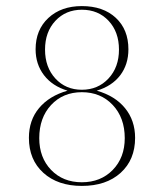

<svg xmlns="http://www.w3.org/2000/svg" viewBox="-20 -599 540 631"><path d="M249 12Q170 12 122.5 -31Q75 -74 75 -146Q75 -204 108.5 -244Q142 -284 202 -301Q152 -316 124.5 -352Q97 -388 97 -437Q97 -501 139 -540Q181 -579 249 -579Q319 -579 360.5 -540.5Q402 -502 402 -437Q402 -387 375 -351.5Q348 -316 298 -301Q358 -284 391 -243.5Q424 -203 424 -146Q424 -74 376.5 -31Q329 12 249 12ZM249 -567Q196 -567 162 -530.5Q128 -494 128 -436Q128 -378 162 -341Q196 -304 249 -304Q302 -304 336.5 -341Q371 -378 371 -436Q371 -494 337 -530.5Q303 -567 249 -567ZM390 -145Q390 -212 350.5 -254Q311 -296 249 -296Q187 -296 148 -254Q109 -212 109 -145Q109 -81 148 -40.5Q187 0 249 0Q311 0 350.5 -40.5Q390 -81 390 -145Z"/></svg>

Font: Arapey Thin-Display
Style: Regular
Weight: 100
Designer: Eduardo Rodriguez Tunni
Foundry: Eduardo Rodriguez Tunni
Version: Version 4.000